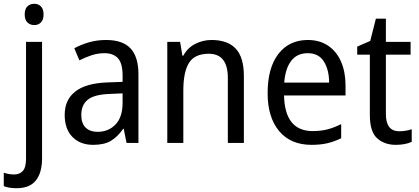

<svg xmlns="http://www.w3.org/2000/svg" viewBox="-60 -851 2222 1018"><path d="M71 -774Q71 -803 85 -817Q99 -831 122 -831Q143 -831 157 -817Q171 -803 171 -774Q171 -746 157 -732Q143 -718 122 -718Q100 -718 85.5 -732Q71 -746 71 -774ZM27 147Q6 147 -10.5 144Q-27 141 -40 136V65Q-27 69 -13.5 71.5Q0 74 15 74Q44 74 61 55.5Q78 37 78 -10V-629H163V-12Q163 65 130 106Q97 147 27 147Z M502 -639Q591 -639 632.5 -594Q674 -549 674 -457V-93H611L596 -168H593Q563 -125 527.5 -104Q492 -83 434 -83Q365 -83 324 -125Q283 -167 283 -242Q283 -322 339.5 -366Q396 -410 510 -414L590 -417V-450Q590 -515 565.5 -542Q541 -569 494 -569Q459 -569 425.5 -558Q392 -547 361 -531L334 -595Q368 -614 411 -626.5Q454 -639 502 -639ZM522 -353Q439 -350 405 -322Q371 -294 371 -242Q371 -196 394.5 -174Q418 -152 457 -152Q515 -152 552.5 -191Q590 -230 590 -306V-356Z M1062 -639Q1147 -639 1190 -593Q1233 -547 1233 -448V-93H1148V-438Q1148 -566 1047 -566Q972 -566 942 -517.5Q912 -469 912 -371V-93H827V-629H895L907 -556H912Q935 -598 975.5 -618.5Q1016 -639 1062 -639Z M1572 -639Q1635 -639 1680 -608.5Q1725 -578 1748.5 -523.5Q1772 -469 1772 -399V-345H1446Q1450 -156 1598 -156Q1641 -156 1676 -165Q1711 -174 1749 -193V-118Q1712 -100 1675.5 -91.5Q1639 -83 1592 -83Q1481 -83 1420 -156Q1359 -229 1359 -357Q1359 -491 1416 -565Q1473 -639 1572 -639ZM1571 -569Q1516 -569 1484.5 -529Q1453 -489 1447 -413H1685Q1685 -480 1657.5 -524.5Q1630 -569 1571 -569Z M2057 -155Q2074 -155 2092 -158Q2110 -161 2123 -166V-99Q2089 -83 2038 -83Q1979 -83 1940 -117.5Q1901 -152 1901 -241V-561H1834V-604L1903 -634L1933 -752H1986V-629H2117V-561H1986V-246Q1986 -155 2057 -155Z"/></svg>

Font: Noto Sans Telugu UI SemiCondensed
Style: Regular
Weight: 400
Width: 4
Designer: Jelle Bosma - Monotype Design Team
Foundry: Monotype Imaging Inc.
Version: Version 2.005; ttfautohint (v1.8.4.7-5d5b)